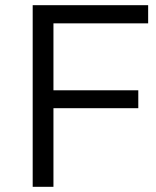

<svg xmlns="http://www.w3.org/2000/svg" viewBox="-20 -720 603 740"><path d="M106 -700H551V-630H186V-372H513V-303H186V0H106Z"/></svg>

Font: Alexandria Light
Style: Regular
Weight: 300
Designer: Mohamed Gaber
Foundry: Kief Type Foundry
Version: Version 5.100